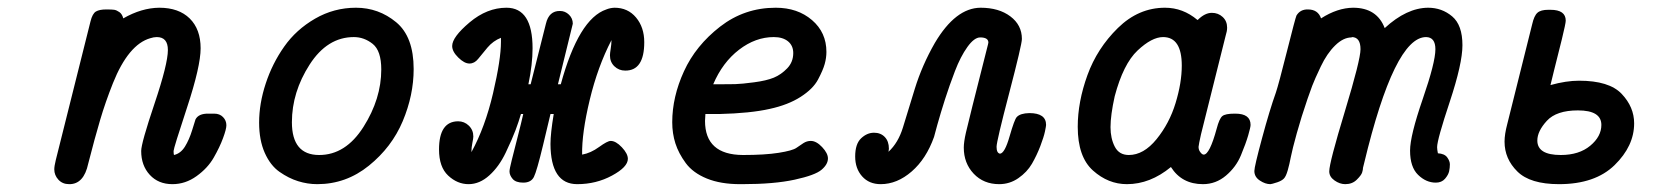

<svg xmlns="http://www.w3.org/2000/svg" viewBox="-20 -468 4239 492"><path d="M119.1 -34.2Q119.1 -42 123 -58.1L211.9 -413.1Q216.8 -433.1 225.8 -438.5Q234.9 -443.8 252 -443.8H252.9Q267.1 -443.8 272.9 -442.9Q278.8 -441.9 285.9 -437Q293 -432.1 295.9 -420.9Q342.8 -447.8 388.2 -448.2Q438 -448.2 466.1 -420.7Q494.1 -393.1 494.1 -344.2Q494.1 -298.3 459.5 -193.1Q424.8 -87.9 424.8 -81.1Q424.8 -74.2 425.8 -70.8Q442.9 -74.7 453.9 -92.3Q464.8 -109.9 472.4 -134.5Q480 -159.2 481 -162.1Q488.8 -177.2 514.2 -176.8H528.8Q543 -176.8 551.5 -168Q560.1 -159.2 560.1 -147Q560.1 -137.2 551.5 -114Q543 -90.8 527.6 -64Q512.2 -37.1 483.6 -16.6Q455.1 3.9 421.9 3.9Q385.7 3.9 363.8 -20Q341.8 -43.9 341.8 -81.1Q341.8 -101.1 376 -202.6Q410.2 -304.2 410.2 -339.8Q410.2 -373 381.8 -373Q374 -373 365.2 -370.1Q337.4 -362.3 313.2 -333.3Q289.1 -304.2 269.5 -255.1Q250 -206.1 236.6 -160.6Q223.1 -115.2 206.1 -48.8Q194.8 4.4 157.2 3.9Q140.1 3.9 129.6 -7.6Q119.1 -19 119.1 -34.2Z M644 -153.8Q644 -202.6 660.9 -253.9Q677.7 -305.2 708.3 -348.6Q738.8 -392.1 787.4 -420.2Q835.9 -448.2 892.1 -448.2Q950.2 -448.2 995.1 -411.1Q1040 -374 1040 -291Q1040 -224.1 1012 -157.5Q983.9 -90.8 925.3 -43.5Q866.7 3.9 793 3.9Q768.1 3.9 743.9 -3.7Q719.7 -11.2 696.3 -27.6Q672.9 -43.9 658.4 -76.4Q644 -108.9 644 -153.8ZM728 -154.8Q728 -70.8 797.9 -70.8Q865.7 -70.8 911.4 -142.8Q957 -214.8 957 -290Q957 -337.9 935.1 -355.5Q913.1 -373 886.7 -373Q818.8 -373 773.4 -302.5Q728 -231.9 728 -154.8Z M1105 -85Q1105 -156.7 1153.8 -157.2Q1169.9 -157.2 1181.4 -146Q1192.9 -134.8 1192.9 -118.2Q1192.9 -113.3 1190.4 -101.6Q1188 -89.8 1188 -78.1Q1223.1 -142.1 1243.4 -229Q1263.7 -315.9 1263.7 -360.8V-371.1Q1243.7 -363.3 1229.2 -346.2Q1214.8 -329.1 1205.3 -317.1Q1195.8 -305.2 1182.9 -305.2Q1169.9 -305.2 1154.3 -320.6Q1138.7 -335.9 1138.7 -350.1Q1138.7 -373 1183.3 -410.6Q1228 -448.2 1277.8 -448.2Q1344.7 -448.2 1344.7 -344.2Q1344.7 -303.2 1334 -252H1339.8L1378.9 -407.2Q1386.7 -440.4 1415 -439.9Q1428.2 -439.9 1438 -430.4Q1447.8 -420.9 1447.8 -407.2L1409.7 -252H1417Q1462.9 -419.9 1533.7 -443.8Q1543.5 -447.8 1554.7 -448.2Q1588.9 -448.2 1609.9 -423.1Q1630.9 -397.9 1630.9 -359.9Q1630.9 -286.6 1582 -287.1Q1565.9 -287.1 1554.4 -298.1Q1543 -309.1 1543 -326.2Q1543 -331.1 1544.9 -343Q1546.9 -355 1546.9 -365.2Q1511.7 -297.4 1491.2 -212.2Q1470.7 -127 1471.7 -71.8Q1493.7 -75.7 1515.1 -91.3Q1536.6 -106.9 1544.9 -106.9Q1558.1 -106.9 1573.5 -90.6Q1588.9 -74.2 1588.9 -61Q1588.9 -40 1548.3 -18.1Q1507.8 3.9 1459 3.9Q1391.1 3.9 1390.6 -99.1Q1390.6 -126 1398.9 -175.8H1390.6Q1382.8 -143.6 1371.6 -96.2Q1355.5 -29.3 1348.1 -14.6Q1340.8 0 1320.8 0Q1301.8 0 1293.7 -9.5Q1285.6 -19 1285.6 -28.8Q1285.6 -34.7 1291.3 -57.4Q1296.9 -80.1 1306.4 -116.9Q1315.9 -153.8 1320.8 -175.8H1314.9Q1309.1 -155.8 1301 -134.3Q1293 -112.8 1275.9 -76.9Q1258.8 -41 1233.9 -18.6Q1209 3.9 1180.7 3.9Q1151.9 3.9 1128.4 -18.1Q1105 -40 1105 -85Z M1702.6 -154.8Q1702.6 -219.7 1732.7 -285.4Q1762.7 -351.1 1825.2 -399.7Q1887.7 -448.2 1967.8 -448.2Q2023.9 -448.2 2060.8 -416.5Q2097.7 -384.8 2097.7 -335Q2097.7 -319.8 2093.3 -304Q2088.9 -288.1 2076.2 -264.2Q2063.5 -240.2 2031.5 -219.7Q1999.5 -199.2 1952.6 -189Q1902.8 -177.7 1822.8 -175.8H1787.6Q1786.6 -164.6 1786.6 -158.2Q1786.6 -71.3 1883.8 -70.8Q1939.9 -70.8 1975.3 -76.4Q2010.7 -82 2020.8 -89.1Q2030.8 -96.2 2039.3 -101.6Q2047.9 -106.9 2057.6 -106.9Q2071.8 -106.9 2086.7 -91.1Q2101.6 -75.2 2101.6 -62Q2101.6 -46.9 2085.2 -33Q2068.8 -19 2016.4 -7.6Q1963.9 3.9 1881.8 3.9H1876.5Q1826.7 3.9 1791.3 -10.5Q1755.9 -24.9 1737.3 -50Q1718.8 -75.2 1710.7 -100.6Q1702.6 -126 1702.6 -154.8ZM1807.6 -252H1819.8Q1846.7 -252 1863.8 -252.4Q1880.9 -252.9 1912.4 -257.1Q1943.8 -261.2 1962.9 -269Q1981.9 -276.9 1997.3 -293Q2012.7 -309.1 2012.7 -332Q2012.7 -351.1 1999.3 -362.1Q1985.8 -373 1962.9 -373Q1916 -373 1873.8 -340.6Q1831.5 -308.1 1807.6 -252Z M2171.4 -66.9Q2171.4 -99.1 2186.5 -113.5Q2201.7 -127.9 2219.7 -127.9Q2236.8 -127.9 2247.3 -116.9Q2257.8 -106 2257.8 -86.9Q2257.8 -85.9 2257.3 -83Q2256.8 -80.1 2256.8 -79.1Q2281.7 -102.1 2293.7 -141.1Q2305.7 -180.2 2324.2 -240.5Q2342.8 -300.8 2375.5 -357.9Q2428.7 -447.8 2492.7 -448.2Q2539.6 -448.2 2569.1 -426Q2598.6 -403.8 2598.6 -368.2Q2598.6 -354 2566.2 -230Q2533.7 -106 2533.7 -91.8Q2533.7 -75.7 2542.5 -74.2Q2554.7 -75.2 2567.1 -118.7Q2579.6 -162.1 2585.4 -168Q2594.2 -177.7 2617.7 -178.2Q2660.6 -178.2 2660.6 -147.9Q2660.6 -145 2657.7 -131.1Q2654.8 -117.2 2645.8 -93.5Q2636.7 -69.8 2624.3 -48.3Q2611.8 -26.9 2589.6 -11.5Q2567.4 3.9 2540.5 3.9Q2500.5 3.9 2475.1 -22.9Q2449.7 -49.8 2449.7 -89.8Q2449.7 -104 2455.1 -127.9Q2460.4 -151.9 2511.7 -354Q2511.7 -355 2512.2 -356.4Q2512.7 -357.9 2512.7 -358.9Q2512.7 -372.1 2491.7 -372.1Q2476.6 -372.1 2459 -347.7Q2441.4 -323.2 2427 -285.6Q2412.6 -248 2401.6 -213.6Q2390.6 -179.2 2381.8 -147.9L2373.5 -117.2Q2353.5 -61 2316.2 -28.6Q2278.8 3.9 2236.8 3.9Q2207 3.9 2189.2 -16.1Q2171.4 -36.1 2171.4 -66.9Z M2741.7 -143.1Q2741.7 -207 2766.6 -275.6Q2791.5 -344.2 2844.5 -396.2Q2897.5 -448.2 2965.3 -448.2Q3011.2 -448.2 3048.3 -417H3049.3Q3067.4 -435.1 3085.4 -435.1Q3101.6 -435.1 3113 -424.6Q3124.5 -414.1 3124.5 -397Q3124.5 -388.2 3120.6 -376L3057.6 -124Q3051.8 -98.1 3051.3 -91.8Q3051.3 -85 3054.4 -80.1Q3057.6 -75.2 3060.1 -73.5Q3062.5 -71.8 3064.5 -71.8Q3079.6 -71.8 3097.7 -138.2Q3104.5 -164.1 3112.1 -170.4Q3119.6 -176.8 3143.6 -176.8H3145.5Q3184.6 -176.8 3184.6 -147.9Q3184.6 -142.1 3178.5 -121.1Q3172.4 -100.1 3159.9 -70.1Q3147.5 -40 3121.6 -18.1Q3095.7 3.9 3062.5 3.9Q3008.3 3.9 2980.5 -40Q2927.2 3.9 2867.7 3.9Q2819.8 3.9 2780.8 -31Q2741.7 -65.9 2741.7 -143.1ZM2825.7 -142.1Q2825.7 -113.3 2836.7 -92Q2847.7 -70.8 2872.6 -70.8Q2910.6 -70.8 2943.6 -111.3Q2976.6 -151.9 2992.4 -203.9Q3008.3 -255.9 3008.3 -299.8Q3008.3 -373 2960.4 -373Q2931.6 -373 2895 -338.6Q2858.4 -304.2 2836.4 -221.2Q2825.7 -172.9 2825.7 -142.1Z M3194.3 -29.8Q3194.3 -41 3213.9 -113.5Q3233.4 -186 3249.5 -231Q3256.3 -251 3277.8 -336.4Q3299.3 -421.9 3302.2 -428.2Q3312 -444.3 3331.5 -443.8Q3357.4 -443.8 3365.2 -420.9Q3407.2 -447.8 3447.3 -448.2Q3508.3 -448.2 3528.3 -396Q3584.5 -447.8 3639.6 -448.2Q3674.8 -448.2 3701.2 -426Q3727.5 -403.8 3727.5 -352.1Q3727.5 -305.2 3695.1 -207.5Q3662.6 -109.9 3662.6 -90.8Q3662.6 -85 3664.6 -75.2Q3681.6 -74.2 3688.5 -64.7Q3695.3 -55.2 3695.3 -46.9Q3695.3 -38.1 3693.4 -29.1Q3691.4 -20 3682.9 -10Q3674.3 0 3659.2 0Q3634.3 0 3613.8 -20Q3593.3 -40 3593.3 -82Q3593.3 -120.1 3625.7 -214.1Q3658.2 -308.1 3658.2 -341.8Q3658.2 -372.6 3634.3 -373Q3553.2 -373 3475.6 -49.8Q3473.6 -41 3472.7 -38.1Q3472.7 -33.2 3470.5 -26.1Q3468.3 -19 3456.8 -7.6Q3445.3 3.9 3427.2 3.9Q3413.1 3.9 3399.7 -5.6Q3386.2 -15.1 3386.2 -28.8Q3386.2 -50.8 3426.3 -182.9Q3466.3 -314.9 3466.3 -341.8Q3466.3 -372.6 3444.3 -373L3443.4 -372.1Q3422.4 -372.1 3401.4 -351.6Q3380.4 -331.1 3364.5 -297.6Q3348.6 -264.2 3342.5 -248Q3336.4 -231.9 3330.6 -214.8Q3314.5 -168 3303 -126.5Q3291.5 -85 3287.8 -65.9Q3284.2 -46.9 3279.8 -31.5Q3275.4 -16.1 3270 -10.5Q3264.6 -4.9 3253.4 -1Q3238.3 3.9 3235.4 3.9Q3222.2 3.9 3208.3 -5.4Q3194.3 -14.6 3194.3 -29.8Z M3835.4 -105Q3835.4 -124 3842.3 -149.9L3906.2 -405.8Q3911.1 -427.7 3919.7 -435.3Q3928.2 -442.9 3947.3 -442.9H3953.1Q3992.2 -442.9 3992.2 -415Q3992.2 -408.2 3982.2 -367.2Q3972.2 -326.2 3962.4 -288.1L3953.1 -250Q3993.2 -261.2 4026.4 -261.2Q4103.5 -261.2 4135.5 -227.5Q4167.5 -193.8 4167.5 -151.9Q4167.5 -93.8 4117.4 -44.9Q4067.4 3.9 3975.1 3.9Q3900.9 3.9 3868.2 -28.6Q3835.4 -61 3835.4 -105ZM3919.4 -107.9Q3919.4 -70.8 3979.5 -70.8Q4026.4 -70.8 4054.9 -94.5Q4083.5 -118.2 4083.5 -147.9Q4083.5 -185.1 4023.4 -185.1Q3968.3 -185.1 3943.8 -158.4Q3919.4 -131.8 3919.4 -107.9Z"/></svg>

Font: CMU Typewriter Text
Style: BoldItalic
Weight: 700
Italic angle: -14.04°
Version: Version 0.7.0